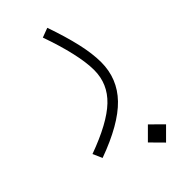

<svg xmlns="http://www.w3.org/2000/svg" viewBox="-299 -335 792 792"><g transform="rotate(-45 96.5 60.5)"><path d="M112.3 348.1 165 295.4 218.3 348.1 165 401.4ZM111.8 -264.2 153.3 -279.8Q181.2 -200.2 195.8 -136.2Q210.4 -72.3 210.4 -22.5Q210.4 73.2 144.8 141.1Q79.1 209 -64.9 261.2L-83 220.2Q49.8 171.9 108.4 116Q167 60.1 167 -19.5Q167 -64.5 152.6 -127.4Q138.2 -190.4 111.8 -264.2Z"/></g></svg>

Font: Estedad-FD ExtraLight
Style: Regular
Weight: 200
Designer: Amin Abedi
Version: Version 7.3